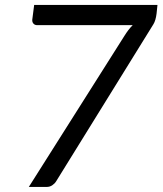

<svg xmlns="http://www.w3.org/2000/svg" viewBox="-20 -736 640 756"><path d="M600 -716.5 596.5 -682.5Q595 -670 591.8 -658.8Q588.5 -647.5 584 -640.5L201 -22Q195.5 -13 185.8 -6.5Q176 0 164.5 0H93.5L470 -595Q477.5 -607 485.2 -617.2Q493 -627.5 502.5 -637H126Q117.5 -637 112.2 -642.5Q107 -648 107 -656V-658L114.5 -716.5Z"/></svg>

Font: LatoHex
Style: Italic
Weight: 400
Italic angle: -7°
Designer: Lukasz Dziedzic
Foundry: tyPoland Lukasz Dziedzic
Version: Version 1.104; Western+Polish opensource